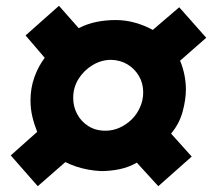

<svg xmlns="http://www.w3.org/2000/svg" viewBox="-20 -649 742 661"><path d="M110 -8 17 -114 108 -195Q97 -223 91 -249Q85 -275 85 -303Q85 -346 98.5 -383.5Q112 -421 134 -450L68 -527L183 -629L251 -552Q280 -567 312 -573.5Q344 -580 378 -580Q413 -580 446 -570.5Q479 -561 506 -546L597 -624L690 -519L600 -440Q610 -416 615 -390.5Q620 -365 620 -341Q620 -307 609 -265.5Q598 -224 569 -189L640 -110L525 -8L451 -89Q423 -73 391.5 -66.5Q360 -60 328 -60Q306 -61 284 -65Q262 -69 242.5 -75.5Q223 -82 205 -91ZM343 -199Q369 -199 392 -209.5Q415 -220 433 -237.5Q451 -255 462 -279.5Q473 -304 473 -331Q473 -362 458.5 -387Q444 -412 419.5 -427Q395 -442 363 -443Q329 -443 299 -425Q269 -407 250.5 -377.5Q232 -348 232 -312Q232 -282 245.5 -256.5Q259 -231 284 -215Q309 -199 343 -199Z"/></svg>

Font: MuseoModerno ExtraBold
Style: Italic
Weight: 800
Italic angle: -9°
Designer: Pablo Cosgaya, Héctor Gatti, Marcela Romero, and the Authors of The MuseoModerno Project.
Foundry: Omnibus-Type Team
Version: Version 1.003